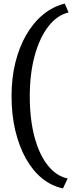

<svg xmlns="http://www.w3.org/2000/svg" viewBox="-20 -885 411 1064"><path d="M44 -353Q44 -249 65 -161Q86 -73 124 -5.5Q162 62 214 104Q266 146 329 159L355 104Q292 91 244.5 31Q197 -29 171 -127Q145 -225 145 -351Q145 -476 172 -575.5Q199 -675 247.5 -738Q296 -801 360 -816L339 -865Q273 -849 218.5 -804Q164 -759 125 -691Q86 -623 65 -537.5Q44 -452 44 -353Z"/></svg>

Font: Domine
Style: Regular
Weight: 400
Designer: Pablo Impallari, Rodrigo Fuenzalida, Brenda Gallo
Foundry: Pablo Impallari, Rodrigo Fuenzalida, Brenda Gallo
Version: Version 2.000